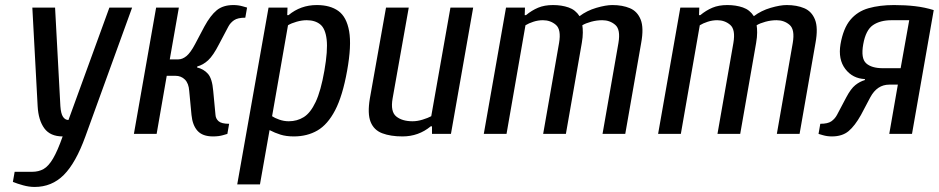

<svg xmlns="http://www.w3.org/2000/svg" viewBox="-20 -530 3716 760"><path d="M117 210Q95 210 71.5 203.5Q48 197 31 190L38 150H108Q133 150 152.5 139Q172 128 190 97.5Q208 67 228 10Q179 10 155.5 -22Q132 -54 129 -110L108 -500H198L219 -110Q221 -80 229.5 -67.5Q238 -55 251 -55L413 -500H503L318 10Q280 115 232.5 162.5Q185 210 117 210Z M823 10Q782 10 762 -12Q742 -34 738 -75L729 -170Q727 -200 712 -215Q697 -230 674 -230H640L600 0H510L598 -500H688L652 -295H686Q702 -295 718 -308Q734 -321 752 -355L789 -425Q813 -469 838 -489.5Q863 -510 904 -510Q923 -510 940.5 -505Q958 -500 958 -500L951 -460Q921 -460 906.5 -450Q892 -440 884 -425L847 -355Q824 -310 804 -291.5Q784 -273 761 -267L760 -263Q786 -257 803 -238Q820 -219 824 -170L833 -75Q834 -60 845.5 -50Q857 -40 887 -40L880 0Q880 0 863 5Q846 10 823 10Z M919 200 1043 -500H1118L1117 -470H1122Q1170 -510 1234 -510Q1287 -510 1319.5 -486.5Q1352 -463 1362 -406.5Q1372 -350 1354 -250Q1336 -150 1306.5 -93.5Q1277 -37 1236.5 -13.5Q1196 10 1143 10Q1113 10 1090.5 3Q1068 -4 1047 -15L1009 200ZM1123 -50Q1156 -50 1182.5 -66.5Q1209 -83 1229.5 -126.5Q1250 -170 1264 -250Q1278 -330 1273 -373.5Q1268 -417 1247.5 -433.5Q1227 -450 1194 -450Q1175 -450 1154 -444Q1133 -438 1120 -430L1057 -70Q1067 -63 1085.5 -56.5Q1104 -50 1123 -50Z M1573 10Q1526 10 1493 -2.5Q1460 -15 1447 -47.5Q1434 -80 1444 -140L1508 -500H1598L1534 -140Q1525 -88 1548.5 -69Q1572 -50 1613 -50Q1632 -50 1653 -56.5Q1674 -63 1687 -70L1763 -500H1853L1765 0H1690V-30H1685Q1637 10 1573 10Z M1895 0 1983 -500H2058L2057 -470H2062Q2085 -489 2110 -499.5Q2135 -510 2169 -510Q2203 -510 2230.5 -500.5Q2258 -491 2274 -466Q2303 -488 2340.5 -499Q2378 -510 2404 -510Q2444 -510 2473.5 -497.5Q2503 -485 2516 -452.5Q2529 -420 2518 -360L2455 0H2365L2428 -360Q2437 -413 2415.5 -431.5Q2394 -450 2364 -450Q2342 -450 2320 -444Q2298 -438 2285 -430Q2287 -419 2287 -401Q2287 -383 2283 -360L2220 0H2130L2193 -360Q2202 -413 2180.5 -431.5Q2159 -450 2129 -450Q2110 -450 2091.5 -444Q2073 -438 2060 -430L1985 0Z M2585 0 2673 -500H2748L2747 -470H2752Q2775 -489 2800 -499.5Q2825 -510 2859 -510Q2893 -510 2920.5 -500.5Q2948 -491 2964 -466Q2993 -488 3030.5 -499Q3068 -510 3094 -510Q3134 -510 3163.5 -497.5Q3193 -485 3206 -452.5Q3219 -420 3208 -360L3145 0H3055L3118 -360Q3127 -413 3105.5 -431.5Q3084 -450 3054 -450Q3032 -450 3010 -444Q2988 -438 2975 -430Q2977 -419 2977 -401Q2977 -383 2973 -360L2910 0H2820L2883 -360Q2892 -413 2870.5 -431.5Q2849 -450 2819 -450Q2800 -450 2781.5 -444Q2763 -438 2750 -430L2675 0Z M3273 10Q3254 10 3237 5Q3220 0 3220 0L3227 -40Q3257 -40 3271 -50Q3285 -60 3293 -75L3330 -145Q3348 -179 3365.5 -193Q3383 -207 3403 -213L3404 -217Q3355 -219 3326 -257Q3297 -295 3307 -355Q3318 -418 3346 -451.5Q3374 -485 3418 -497.5Q3462 -510 3519 -510Q3564 -510 3602.5 -505.5Q3641 -501 3676 -490L3590 0H3500L3534 -195H3500Q3452 -195 3425 -145L3388 -75Q3364 -32 3339 -11Q3314 10 3273 10ZM3475 -260H3545L3579 -450H3509Q3464 -450 3435.5 -430.5Q3407 -411 3397 -355Q3387 -299 3408.5 -279.5Q3430 -260 3475 -260Z"/></svg>

Font: Cuprum
Style: Italic
Weight: 400
Italic angle: -10°
Designer: Jovanny Lemonad
Foundry: Jovanny Lemonad
Version: Version 3.000